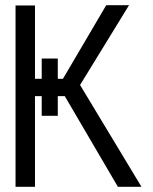

<svg xmlns="http://www.w3.org/2000/svg" viewBox="-20 -721 589 741"><path d="M526 0 289 -393 478 -701H390L223 -417H203V-495H141V-417H115V-700H40V0H115V-350H141V-274H203V-350H230L435 0Z"/></svg>

Font: Advent Pro Medium
Style: Regular
Weight: 500
Designer: VivaRado, Andreas Kalpakidis
Foundry: VivaRado, Andreas Kalpakidis
Version: Version 3.000